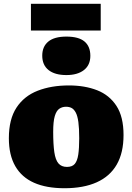

<svg xmlns="http://www.w3.org/2000/svg" viewBox="-20 -984 702 1018"><path d="M322 14Q226 14 160.5 -15Q95 -44 61 -103Q27 -162 27 -251Q27 -352 67.5 -413.5Q108 -475 180 -503Q252 -531 345 -531Q430 -531 495 -505.5Q560 -480 597.5 -422.5Q635 -365 635 -268Q635 -174 599 -111.5Q563 -49 493 -17.5Q423 14 322 14ZM335 -99Q363 -99 376.5 -115Q390 -131 395 -164.5Q400 -198 400 -251Q400 -304 395.5 -337Q391 -370 381.5 -387.5Q372 -405 359.5 -411.5Q347 -418 330 -418Q310 -418 294.5 -407.5Q279 -397 270.5 -368.5Q262 -340 262 -285Q262 -219 268 -177.5Q274 -136 290 -117.5Q306 -99 335 -99ZM332 -586Q271 -586 237.5 -612.5Q204 -639 204 -689Q204 -737 236 -763.5Q268 -790 332 -790Q397 -790 428 -764Q459 -738 459 -688Q459 -639 425 -612.5Q391 -586 332 -586ZM144 -822V-964H514V-822Z"/></svg>

Font: Literata Black
Style: Regular
Weight: 900
Designer: Latin by Veronika Burian and Jose Scaglione. Greek by Irene Vlachou. Cyrillic by Vera Evstafieva.
Foundry: TypeTogether
Version: Version 3.103;gftools[0.9.29]